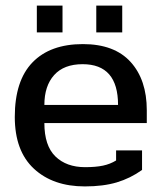

<svg xmlns="http://www.w3.org/2000/svg" viewBox="-20 -653 579 688"><path d="M112 -633H204V-537H112ZM325 -633H418V-537H325ZM33 -234Q33 -364 96.5 -429.5Q160 -495 277 -495Q390 -495 448 -431Q506 -367 506 -258V-212H139Q139 -131 178.5 -92.5Q218 -54 285 -54Q323 -54 349 -59.5Q375 -65 396 -78V-114H489V-44Q447 -14 398.5 0.5Q350 15 284 15Q170 15 101.5 -48.5Q33 -112 33 -234ZM403 -277Q403 -423 276 -423Q209 -423 174 -384Q139 -345 139 -277Z"/></svg>

Font: Pridi
Style: Regular
Weight: 400
Designer: Katatrad Team
Foundry: CadsonDemak
Version: Version 1.001